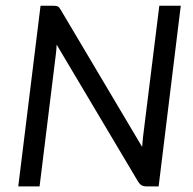

<svg xmlns="http://www.w3.org/2000/svg" viewBox="-20 -662 685 682"><path d="M44.9 0ZM168.5 -641.6Q179.7 -641.6 185.1 -639.2Q190.4 -636.7 195.8 -627L484.9 -140.1Q485.8 -150.4 486.6 -159.9Q487.3 -169.4 488.3 -177.7L545.9 -641.6H622.1L543.5 0H500Q489.7 0 482.9 -3.9Q476.1 -7.8 470.7 -16.6L181.2 -503.4Q180.7 -495.1 180.2 -486.8Q179.7 -478.5 178.7 -471.7L120.6 0H44.9L124 -641.6H168.5Z"/></svg>

Font: Carlito
Style: Italic
Weight: 400
Italic angle: -7°
Designer: Lukasz Dziedzic
Foundry: tyPoland Lukasz Dziedzic
Version: Version 1.104